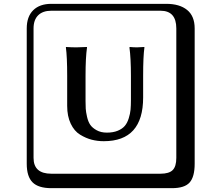

<svg xmlns="http://www.w3.org/2000/svg" viewBox="-20 -774 1140 1006"><path d="M666 -376Q666 -468.8 658.2 -525.9L660.2 -527.8Q680.2 -525.9 698.2 -525.9Q698.2 -525.9 735.8 -527.8L736.8 -525.9Q730 -479 730 -376V-263.2Q730 -34.2 523.9 -34.2Q490.7 -34.2 460.4 -42Q430.2 -49.8 399.7 -68.4Q369.1 -86.9 350.6 -126Q332 -165 332 -219.2V-376Q332 -476.1 325.2 -525.9L326.2 -527.8Q355 -525.9 379.9 -525.9L435.1 -527.8L436 -525.9Q428.2 -472.7 428.2 -376V-244.1Q428.2 -221.2 429.2 -204.6Q430.2 -188 436 -162.1Q441.9 -136.2 452.9 -120.1Q463.9 -104 486.3 -91.6Q508.8 -79.1 540 -79.1Q573.2 -79.1 597.2 -89.1Q621.1 -99.1 634 -114.5Q647 -129.9 654.5 -154.1Q662.1 -178.2 664.1 -199.7Q666 -221.2 666 -250ZM249 -717.8Q204.1 -717.8 179.9 -693.8Q155.8 -669.9 155.8 -625V53.2Q155.8 136.2 249 136.2H820.8Q865.7 136.2 884.8 117.2Q903.8 98.1 903.8 53.2V-625Q903.8 -717.8 820.8 -717.8ZM1000 84Q1000 152.8 973.4 182.4Q946.8 211.9 880.9 211.9H249Q181.2 211.9 150.6 181.4Q120.1 150.9 120.1 84V-625Q120.1 -687 154.1 -720.5Q188 -753.9 249 -753.9H851.1Q920.9 -753.9 960.4 -721.9Q1000 -689.9 1000 -625Z"/></svg>

Font: Linux Biolinum Keyboard O
Style: Regular
Weight: 700
Designer: Philipp H. Poll
Foundry: Philipp H. Poll
Version: Version 0.6.1